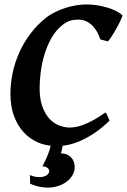

<svg xmlns="http://www.w3.org/2000/svg" viewBox="-20 -650 575 871"><path d="M318.8 107.9Q318.8 125 311 140.6Q303.2 156.2 289.3 168.5Q275.4 180.7 256.6 189Q237.8 197.3 215.3 200Q192.9 202.6 167.7 198.7Q142.6 194.8 116.7 183.1L115.7 144.5Q134.3 151.9 150.4 153.1Q166.5 154.3 178.2 151.1Q189.9 147.9 196.5 141.4Q203.1 134.8 203.1 126Q203.1 116.7 193.6 110.4Q184.1 104 172.4 105Q188 75.2 197.8 50.3Q205.1 31.7 210 11.2Q181.6 7.8 155.3 -2.4Q116.7 -18.6 88.4 -48.8Q60.1 -79.1 43.7 -123.3Q27.3 -167.5 27.3 -224.1Q27.3 -270 37.1 -317.6Q46.9 -365.2 66.9 -410.4Q86.9 -455.6 117.4 -496.3Q147.9 -537.1 189 -569.8Q206.5 -583.5 229 -594.7Q251.5 -606 275.6 -613.8Q299.8 -621.6 324.7 -625.7Q349.6 -629.9 372.6 -629.9Q396.5 -629.9 420.9 -626Q445.3 -622.1 467.3 -615.5Q489.3 -608.9 506.8 -600.1Q524.4 -591.3 535.2 -581.1Q536.1 -579.6 533 -571.3Q529.8 -563 523.9 -551Q518.1 -539.1 510.5 -525.1Q502.9 -511.2 495.1 -498.5Q487.3 -485.8 480.5 -475.8Q473.6 -465.8 469.2 -462.4L435.1 -471.2Q429.7 -488.3 420.9 -504.4Q412.1 -520.5 399.7 -533.2Q387.2 -545.9 371.1 -553.5Q355 -561 335 -561Q315.4 -561 299.6 -556.6Q283.7 -552.2 264.2 -537.1Q233.4 -513.2 213.1 -477.1Q192.9 -440.9 181.2 -401.1Q169.4 -361.3 164.6 -322Q159.7 -282.7 159.7 -252Q159.7 -198.7 173.1 -164.1Q186.5 -129.4 206.5 -108.9Q226.6 -88.4 250.2 -80.1Q273.9 -71.8 294.4 -71.3Q306.2 -71.3 321.8 -73.7Q337.4 -76.2 357.2 -83.5Q377 -90.8 402.1 -104.2Q427.2 -117.7 458 -139.6Q460.4 -138.7 463.4 -133.3Q466.3 -127.9 469 -121.6Q471.7 -115.2 473.9 -109.9Q476.1 -104.5 477.1 -103Q443.8 -70.3 410.9 -48.1Q377.9 -25.9 347.2 -12.2Q316.4 1.5 288.6 7.3Q275.9 9.8 264.2 11.2V11.7Q263.2 18.6 261.7 25.1Q260.3 31.7 258.8 37.1Q257.3 42.5 256.3 45.4Q272.5 45.9 284.2 51.3Q295.9 56.6 303.7 65.2Q311.5 73.7 315.2 85Q318.8 96.2 318.8 107.9Z"/></svg>

Font: Gentium Book Basic
Style: Bold Italic
Weight: 700
Italic angle: -8°
Designer: J. Victor Gaultney and Annie Olsen
Foundry: SIL International
Version: Version 1.102; 2013; Maintenance release